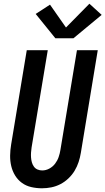

<svg xmlns="http://www.w3.org/2000/svg" viewBox="-20 -1005 567 1033"><path d="M206 8Q176 8 148 1.5Q120 -5 98 -21Q76 -37 61.5 -60.5Q47 -84 40.5 -111.5Q34 -139 34.5 -168.5Q35 -198 40 -228L124 -735H237L150 -212Q148 -198 147 -184.5Q146 -171 147 -157.5Q148 -144 151.5 -131.5Q155 -119 162.5 -108.5Q170 -98 182 -93Q194 -88 207 -88Q227 -88 245.5 -98Q264 -108 276.5 -124.5Q289 -141 295.5 -160Q302 -179 305 -198L394 -735H506L415 -183Q411 -158 403 -133.5Q395 -109 381.5 -86.5Q368 -64 348 -45Q328 -26 304.5 -14Q281 -2 256 3Q231 8 206 8ZM278 -799 172 -930 249 -980 335 -857 461 -985 527 -925 375 -799Z"/></svg>

Font: Iosevka SS04
Style: Bold Italic
Weight: 700
Italic angle: -9°
Monospace: yes
Designer: Belleve Invis
Foundry: Belleve Invis
Version: Version 19.0.0; ttfautohint (v1.8.4)